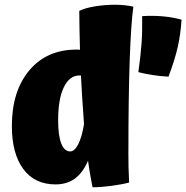

<svg xmlns="http://www.w3.org/2000/svg" viewBox="-20 -747 785 809"><path d="M524 22Q495 30 450.5 36Q406 42 370 42Q366 22 361 -5Q356 -32 351 -70Q329 -19 295.5 5.5Q262 30 214 30Q126 30 78 -35Q30 -100 30 -216Q30 -363 103.5 -450.5Q177 -538 302 -538Q307 -538 310.5 -538Q314 -538 317 -537Q316 -581 315 -622.5Q314 -664 314 -701Q337 -713 379 -720Q421 -727 465 -727Q485 -727 504 -725Q523 -723 542 -719Q532 -649 526.5 -493Q521 -337 521 -99Q521 -71 521.5 -43.5Q522 -16 524 22ZM225 -240Q225 -176 238 -142.5Q251 -109 276 -109Q294 -109 309.5 -139Q325 -169 334 -224Q329 -293 326 -340.5Q323 -388 321 -429H314Q273 -429 249 -379.5Q225 -330 225 -240ZM745 -664Q741 -604 729.5 -551.5Q718 -499 690 -424Q653 -426 621.5 -431Q590 -436 563 -443Q573 -515 576.5 -565Q580 -615 579 -679Q624 -682 667.5 -678Q711 -674 745 -664Z"/></svg>

Font: Atma
Style: Bold
Weight: 700
Designer: Gregori Vincens, Jeremie Hornus, Riccardo Olocco, Yoann Minet.
Foundry: black foundry
Version: Version 1.102;PS 1.100;hotconv 1.0.86;makeotf.lib2.5.63406